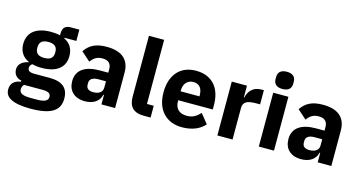

<svg xmlns="http://www.w3.org/2000/svg" viewBox="-94 -1173 3399 1808"><g transform="rotate(15 1605.5 -268.5)"><path d="M555 38C555 94 537 136 493 166C449 196 378 212 271 212C180 212 118 200 79 179C39 159 22 129 22 90C22 31 59 -2 120 -10V-21C69 -30 44 -68 44 -113C44 -141 57 -161 75 -177C93 -192 118 -201 142 -206V-210C78 -239 48 -292 48 -360C48 -467 121 -537 273 -537C308 -537 337 -534 362 -527V-547C362 -603 390 -626 441 -626H524V-516H408V-510C469 -481 498 -428 498 -360C498 -255 425 -186 273 -186C239 -186 208 -190 180 -197C165 -187 157 -173 157 -155C157 -130 175 -115 220 -115H372C500 -115 555 -59 555 38ZM416 58C416 27 395 11 335 11H155C142 24 136 42 136 58C136 77 144 91 161 100C178 109 206 114 246 114H306C346 114 374 109 391 100C408 91 416 77 416 58ZM273 -283C332 -283 360 -308 360 -355V-367C360 -414 332 -439 273 -439C214 -439 186 -414 186 -367V-355C186 -308 214 -283 273 -283Z M816 -537C705 -537 647 -500 604 -437L692 -359C715 -391 746 -421 805 -421C868 -421 892 -389 892 -338V-305H809C670 -305 584 -252 584 -141C584 -49 642 12 747 12C827 12 885 -24 901 -92H907V0H1040V-345C1040 -470 965 -537 816 -537ZM892 -159C892 -111 851 -91 802 -91C758 -91 733 -108 733 -147V-162C733 -201 762 -221 820 -221H892V-159Z M1319 0C1218 0 1172 -51 1172 -144V-740H1320V-115H1386V0Z M1694 12C1614 12 1551 -15 1508 -63C1464 -110 1442 -179 1442 -263C1442 -346 1464 -414 1506 -462C1548 -510 1609 -537 1688 -537C1775 -537 1836 -505 1876 -456C1915 -407 1932 -340 1932 -269V-225H1595V-217C1595 -148 1631 -104 1711 -104C1772 -104 1807 -132 1840 -167L1914 -75C1867 -20 1790 12 1694 12ZM1691 -428C1631 -428 1595 -385 1595 -320V-312H1779V-321C1779 -385 1751 -428 1691 -428Z M2037 0V-525H2185V-411H2190C2195 -440 2209 -469 2231 -490C2253 -511 2283 -525 2324 -525H2350V-387H2313C2226 -387 2185 -368 2185 -307V0Z M2515 -581C2455 -581 2429 -611 2429 -654V-676C2429 -719 2455 -749 2515 -749C2575 -749 2601 -719 2601 -676V-654C2601 -611 2575 -581 2515 -581ZM2441 -525H2589V0H2441Z M2924 -537C2813 -537 2755 -500 2712 -437L2800 -359C2823 -391 2854 -421 2913 -421C2976 -421 3000 -389 3000 -338V-305H2917C2778 -305 2692 -252 2692 -141C2692 -49 2750 12 2855 12C2935 12 2993 -24 3009 -92H3015V0H3148V-345C3148 -470 3073 -537 2924 -537ZM3000 -159C3000 -111 2959 -91 2910 -91C2866 -91 2841 -108 2841 -147V-162C2841 -201 2870 -221 2928 -221H3000V-159Z"/></g></svg>

Font: Plexus Sans Bold
Style: Regular
Weight: 700
Version: Version 2.001;PS 002.001;hotconv 1.0.70;makeotf.lib2.5.58329